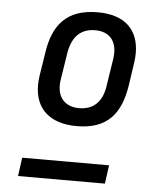

<svg xmlns="http://www.w3.org/2000/svg" viewBox="-50 -710 619 753"><g transform="rotate(5 260.0 -333.5)"><path d="M391 0 401 -73H59L49 0ZM365 -388C357 -320 321 -286 264 -286C207 -286 172 -324 183 -392L199 -494C209 -562 244 -596 301 -596C358 -596 391 -559 381 -491ZM464 -482C466 -495 467 -508 467 -520C467 -610 414 -667 305 -667C182 -667 129 -601 113 -489L99 -400C97 -387 96 -374 96 -362C96 -272 152 -215 261 -215C382 -215 434 -280 451 -394Z"/></g></svg>

Font: Ropa Sans
Style: Italic
Weight: 400
Designer: Botio Nikoltchev
Foundry: Botjo Nikoltchev
Version: Version 1.002